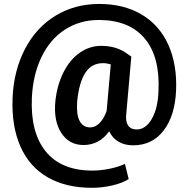

<svg xmlns="http://www.w3.org/2000/svg" viewBox="-20 -711 935 953"><path d="M854 -261.7Q848.6 -136.7 792.2 -63.2Q735.8 10.3 640.6 10.3Q598.6 10.3 568.1 -7.8Q537.6 -25.9 522 -59.6Q473.1 8.8 394.5 8.8Q323.2 8.8 284.2 -51.3Q245.1 -111.3 254.9 -210Q263.7 -290.5 295.7 -353.3Q327.6 -416 376.5 -449.7Q425.3 -483.4 481.9 -483.4Q551.8 -483.4 601.1 -451.2L631.8 -430.2L606.9 -147.9Q602.1 -109.4 615.5 -88.9Q628.9 -68.4 658.2 -68.4Q703.1 -68.4 733.4 -120.8Q763.7 -173.3 766.6 -258.3Q774.9 -428.7 698 -520.3Q621.1 -611.8 470.2 -611.8Q376 -611.8 302.2 -564Q228.5 -516.1 186 -428Q143.6 -339.8 138.2 -226.1Q130.4 -53.2 207.5 41.3Q284.7 135.7 438.5 135.7Q479 135.7 523.4 126.7Q567.9 117.7 600.1 102.5L618.7 177.7Q588.9 197.3 538.3 209.2Q487.8 221.2 436.5 221.2Q307.6 221.2 216.8 169.2Q126 117.2 81.3 15.9Q36.6 -85.4 42.5 -226.1Q48.3 -360.8 104 -467.8Q159.7 -574.7 255.6 -633.1Q351.6 -691.4 472.2 -691.4Q594.7 -691.4 683.1 -638.9Q771.5 -586.4 815.4 -488.8Q859.4 -391.1 854 -261.7ZM363.3 -210Q357.9 -145.5 374.5 -112.1Q391.1 -78.6 428.2 -78.6Q452.1 -78.6 473.6 -99.6Q495.1 -120.6 509.3 -160.2L529.8 -391.1Q510.7 -397.5 490.7 -397.5Q434.6 -397.5 403.6 -349.6Q372.6 -301.8 363.3 -210Z"/></svg>

Font: Robotiche
Style: Bold
Weight: 700
Designer: Google
Version: Version 2.001150; 2014